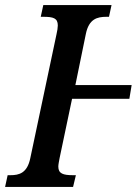

<svg xmlns="http://www.w3.org/2000/svg" viewBox="-38 -734 544 754"><path d="M-18 0H249L260 -46H249C210 -46 191 -52 191 -80C191 -88 194 -102 196 -113L245 -346H470L479 -400H258L299 -600C311 -660 344 -668 380 -668H390L400 -714H132L122 -668H132C171 -668 189 -663 189 -634C189 -626 187 -612 184 -600L81 -113C69 -54 37 -46 3 -46H-8Z"/></svg>

Font: Noto Serif Condensed Semi
Style: Italic
Weight: 600
Width: 3
Italic angle: -12°
Designer: Monotype Design Team
Foundry: Monotype Imaging Inc.
Version: Version 1.901